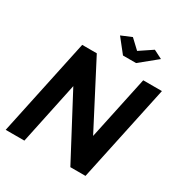

<svg xmlns="http://www.w3.org/2000/svg" viewBox="-206 -1067 1158 1219"><g transform="rotate(30 373.0 -457.0)"><path d="M161 -710H268L510 -244L609 -709H746L595 0H484L243 -455L147 0H10ZM339 -882 415 -914 482 -851 576 -914 639 -882 515 -781H419Z"/></g></svg>

Font: Raleway Thin
Style: Bold Italic
Weight: 700
Italic angle: -12°
Version: Version 4.026